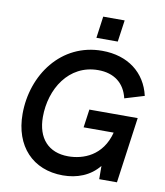

<svg xmlns="http://www.w3.org/2000/svg" viewBox="-97 -981 927 1076"><g transform="rotate(10 366.5 -443.0)"><path d="M333.5 14.5C413.5 14.5 488 -13 538 -75.5L538.5 0H639.5L691.5 -374.5H416.5L402 -271H573C537.5 -134 429.5 -96 344.5 -96C232.5 -96 167 -167.5 167 -289C167 -448 260 -601 427.5 -601C518 -601 578.5 -554.5 598 -470.5L709 -504C680 -631 578.5 -711.5 430.5 -711.5C197.5 -711.5 52 -508 52 -286C52 -103 162 14.5 333.5 14.5ZM385.5 -777.5H507L524.5 -901H402.5Z"/></g></svg>

Font: HK Grotesk SemiBold
Style: Italic
Weight: 600
Italic angle: -16°
Designer: Alfredo Marco Pradil
Foundry: Hanken Design Co.
Version: Version 3.001;FEAKit 1.0